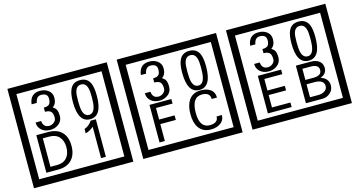

<svg xmlns="http://www.w3.org/2000/svg" viewBox="-101 -1415 3668 1960"><g transform="rotate(-15 1732.5 -435.0)"><path d="M1103 90H53V-960H1103ZM1028 15V-885H128V15ZM499 -556Q499 -504 460.5 -473Q422 -442 369 -442Q314 -442 280 -471Q242 -502 242 -554H301Q307 -485 370 -485Q398 -485 421 -504.5Q444 -524 444 -552Q444 -597 426 -616Q408 -635 363 -635V-679Q405 -679 421.5 -696Q438 -713 438 -754Q438 -812 369 -812Q318 -812 306 -744H251Q264 -855 368 -855Q419 -855 454 -829Q493 -800 493 -750Q493 -685 451 -658Q475 -642 483 -630Q499 -605 499 -556ZM917 -656Q917 -442 791 -442Q664 -442 664 -656Q664 -744 685 -789Q714 -855 791 -855Q868 -855 897 -789Q917 -745 917 -656ZM864 -656Q864 -723 855 -752Q840 -809 791 -809Q742 -809 726 -752Q718 -723 718 -656Q718 -587 726 -553Q742 -488 791 -488Q839 -488 855 -554Q864 -587 864 -656ZM535 -229Q535 -136 484.5 -83Q434 -30 340 -30H216V-427H340Q435 -427 485 -375.5Q535 -324 535 -229ZM481 -229Q481 -298 445 -338.5Q409 -379 341 -379H272V-78H341Q409 -78 445 -119Q481 -160 481 -229ZM845 -30H794V-361Q748 -323 708 -315V-361Q759 -378 790 -427H845Z M2258 90H1208V-960H2258ZM2183 15V-885H1283V15ZM1654 -556Q1654 -504 1615.5 -473Q1577 -442 1524 -442Q1469 -442 1435 -471Q1397 -502 1397 -554H1456Q1462 -485 1525 -485Q1553 -485 1576 -504.5Q1599 -524 1599 -552Q1599 -597 1581 -616Q1563 -635 1518 -635V-679Q1560 -679 1576.5 -696Q1593 -713 1593 -754Q1593 -812 1524 -812Q1473 -812 1461 -744H1406Q1419 -855 1523 -855Q1574 -855 1609 -829Q1648 -800 1648 -750Q1648 -685 1606 -658Q1630 -642 1638 -630Q1654 -605 1654 -556ZM2072 -656Q2072 -442 1946 -442Q1819 -442 1819 -656Q1819 -744 1840 -789Q1869 -855 1946 -855Q2023 -855 2052 -789Q2072 -745 2072 -656ZM2019 -656Q2019 -723 2010 -752Q1995 -809 1946 -809Q1897 -809 1881 -752Q1873 -723 1873 -656Q1873 -587 1881 -553Q1897 -488 1946 -488Q1994 -488 2010 -554Q2019 -587 2019 -656ZM1643 -379H1468V-257H1632V-209H1468V-30H1412V-427H1643ZM2099 -136Q2099 -80 2053 -49Q2013 -22 1954 -22Q1869 -22 1827 -84Q1791 -136 1791 -226Q1791 -317 1826 -371Q1868 -435 1955 -435Q2017 -435 2054 -409Q2097 -379 2097 -321H2041Q2041 -391 1956 -391Q1847 -391 1847 -226Q1847 -67 1954 -67Q2043 -67 2043 -136Z M3413 90H2363V-960H3413ZM3338 15V-885H2438V15ZM2809 -556Q2809 -504 2770.5 -473Q2732 -442 2679 -442Q2624 -442 2590 -471Q2552 -502 2552 -554H2611Q2617 -485 2680 -485Q2708 -485 2731 -504.5Q2754 -524 2754 -552Q2754 -597 2736 -616Q2718 -635 2673 -635V-679Q2715 -679 2731.5 -696Q2748 -713 2748 -754Q2748 -812 2679 -812Q2628 -812 2616 -744H2561Q2574 -855 2678 -855Q2729 -855 2764 -829Q2803 -800 2803 -750Q2803 -685 2761 -658Q2785 -642 2793 -630Q2809 -605 2809 -556ZM3227 -656Q3227 -442 3101 -442Q2974 -442 2974 -656Q2974 -744 2995 -789Q3024 -855 3101 -855Q3178 -855 3207 -789Q3227 -745 3227 -656ZM3174 -656Q3174 -723 3165 -752Q3150 -809 3101 -809Q3052 -809 3036 -752Q3028 -723 3028 -656Q3028 -587 3036 -553Q3052 -488 3101 -488Q3149 -488 3165 -554Q3174 -587 3174 -656ZM2808 -30H2557V-427H2803V-379H2613V-257H2797V-209H2613V-78H2808ZM3252 -141Q3252 -93 3216.5 -61.5Q3181 -30 3133 -30H2959V-427H3118Q3169 -427 3201 -404Q3238 -378 3238 -329Q3238 -266 3170 -242Q3252 -216 3252 -141ZM3187 -321Q3187 -379 3102 -379H3015V-261H3101Q3187 -261 3187 -321ZM3199 -147Q3199 -215 3098 -215H3015V-78H3101Q3138 -78 3165 -93Q3199 -112 3199 -147Z"/></g></svg>

Font: Unicode BMP Fallback SIL
Style: Regular
Weight: 400
Foundry: NRSI, SIL International
Version: Version 5.1 Based on Unicode 5.1